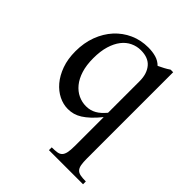

<svg xmlns="http://www.w3.org/2000/svg" viewBox="-154 -484 690 690"><g transform="rotate(45 191.0 -139.0)"><path d="M209 118.2V104Q225.1 104 235.8 102.3Q246.6 100.6 252.7 94.2Q258.8 87.9 261.5 75.7Q264.2 63.5 264.2 42.5V-105Q248 -85 233.6 -71.5Q219.2 -58.1 206.1 -49.8Q192.9 -41.5 179.7 -37.8Q166.5 -34.2 152.3 -34.2Q128.9 -34.2 106.2 -45.4Q83.5 -56.6 65.4 -77.9Q47.4 -99.1 36.1 -130.1Q24.9 -161.1 24.9 -200.7Q24.9 -243.2 38.3 -279.1Q51.8 -314.9 75.4 -340.8Q99.1 -366.7 131.1 -381.1Q163.1 -395.5 200.7 -395.5Q222.2 -395.5 240 -390.4Q257.8 -385.3 271 -372.1Q282.2 -377.4 293 -383.1Q303.7 -388.7 313.5 -395.5H326.7V42.5Q326.7 62 328.9 74.2Q331.1 86.4 337.2 93Q343.3 99.6 354.2 101.8Q365.2 104 382.3 104V118.2ZM264.2 -288.1Q264.2 -324.7 245.6 -347.2Q227.1 -369.6 189 -369.6Q168.5 -369.6 149.9 -360.8Q131.3 -352.1 117.7 -334.5Q104 -316.9 95.9 -290.3Q87.9 -263.7 87.9 -228Q87.9 -192.9 96.2 -166.5Q104.5 -140.1 118.9 -122.6Q133.3 -105 152.1 -96.2Q170.9 -87.4 191.4 -87.4Q203.1 -87.4 212.9 -90.1Q222.7 -92.8 231.2 -97.7Q239.7 -102.5 247.8 -109.9Q255.9 -117.2 264.2 -127Z"/></g></svg>

Font: Surma
Style: Regular
Weight: 400
Designer: Sue Lloyd-Williams
Foundry: Sylheti Translation And Research
Version: Version 3.000